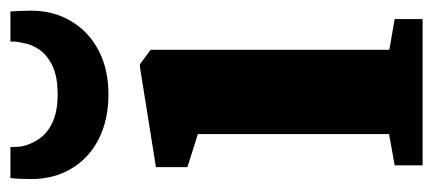

<svg xmlns="http://www.w3.org/2000/svg" viewBox="-257 -595 852 378"><g transform="rotate(-90 169.0 -406.0)"><path d="M32.5 0V-55L94 -66V-442.5L29 -463V-525L226 -556.5H231.5L260 -535.5V-65.5L320.5 -55V0ZM172.5 -618.5Q121.5 -618.5 84 -637.8Q46.5 -657 26 -691.5Q5.5 -726 5.5 -770Q5.5 -781 6 -792.8Q6.5 -804.5 7.5 -811.5H68.5Q68.5 -807 68.8 -801.8Q69 -796.5 69.5 -790.5Q73.5 -771 85 -754.5Q96.5 -738 118 -728.2Q139.5 -718.5 172.5 -718.5Q206 -718.5 227.2 -728.2Q248.5 -738 260 -754.2Q271.5 -770.5 274 -790Q275.5 -796 276 -801.5Q276.5 -807 276 -811.5H335.5Q336 -804.5 336.5 -793Q337 -781.5 337 -771Q337 -726.5 316.2 -691.8Q295.5 -657 258.5 -637.8Q221.5 -618.5 172.5 -618.5Z"/></g></svg>

Font: Merriweather 48pt Black
Style: Regular
Weight: 900
Version: Version 2.100